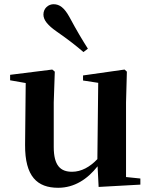

<svg xmlns="http://www.w3.org/2000/svg" viewBox="-20 -875 718 911"><path d="M397 -644C371 -685 346 -726 309 -795C285 -838 263 -855 234 -855C210 -855 186 -836 186 -806C186 -779 208 -754 248 -726C307 -685 342 -657 376 -628ZM448 12 646 1V-28L578 -35V-389L582 -535L571 -545L374 -517V-493L446 -482L442 -120C407 -83 366 -60 322 -60C267 -60 235 -89 235 -178V-389L240 -535L228 -545L28 -520V-494L102 -481L99 -188C98 -37 157 16 256 16C333 16 395 -25 443 -86Z"/></svg>

Font: Noto Serif KR
Style: Bold
Weight: 700
Designer: Ryoko NISHIZUKA 西塚涼子 (kana & ideographs); Frank Grießhammer (Latin, Greek & Cyrillic); Wenlong ZHANG 张文龙 (bopomofo); San
Foundry: Adobe
Version: Version 2.001;hotconv 1.1.0;makeotfexe 2.6.0